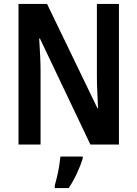

<svg xmlns="http://www.w3.org/2000/svg" viewBox="-20 -734 698 975"><path d="M584 0H439L183 -538H179Q182 -494 184 -450.5Q186 -407 186 -371V0H74V-714H219L475 -184H478Q476 -226 474 -269.5Q472 -313 472 -348V-714H584ZM400 71Q389 107 370 147.5Q351 188 329 221H258V209Q263 191 269.5 164Q276 137 280.5 109Q285 81 287 61H400Z"/></svg>

Font: Noto Sans Hebrew Condensed SemiBold
Style: Regular
Weight: 600
Width: 3
Designer: Monotype Design Team
Foundry: Monotype Imaging Inc.
Version: Version 2.004; ttfautohint (v1.8.4.7-5d5b)